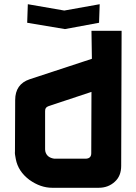

<svg xmlns="http://www.w3.org/2000/svg" viewBox="-20 -891 647 911"><path d="M555 -104Q555 -56 525 -29Q494 0 448 0H228Q172 0 119 -38Q66 -78 55 -136Q53 -147 51.5 -156Q50 -165 51 -173L52 -416Q52 -492 121 -515L416 -612L414 -745H557ZM194 -182Q194 -176 195 -173Q202 -143 238 -138H385Q413 -138 413 -164L414 -455L212 -388Q193 -382 194 -363ZM450 -783 288 -753 109 -783 112 -871 285 -841 453 -871Z"/></svg>

Font: Covid19
Style: Regular
Weight: 400
Designer: Peter Wiegel
Foundry: (c) CAT - Ing. Peter Wiegel.  for Rudolf Maass + Partner GmbH
Version: Version 001.000